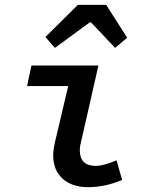

<svg xmlns="http://www.w3.org/2000/svg" viewBox="-20 -762 640 794"><path d="M344 12Q278 12 239 -23Q200 -58 200 -120Q200 -143 208 -177L262 -406H92L110 -491H387L314 -170Q310 -157 310 -141Q310 -76 376 -76Q408 -76 462 -99L485 -18Q415 12 344 12ZM207 -564 168 -609 302 -742H419L506 -606L456 -564L356 -670H352Z"/></svg>

Font: TypoPRO Source Code Pro
Style: Italic
Weight: 600
Italic angle: -11°
Monospace: yes
Designer: Paul D. Hunt, Teo Tuominen
Foundry: Adobe Systems Incorporated
Version: Version 1.030;PS 1.0;hotconv 1.0.84;makeotf.lib2.5.63406